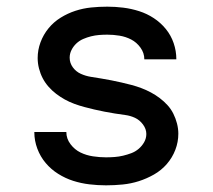

<svg xmlns="http://www.w3.org/2000/svg" viewBox="-20 -548 640 576"><path d="M298 8Q273 8 248 5Q223 2 199.5 -5.5Q176 -13 154.5 -26.5Q133 -40 117 -59Q101 -78 92 -102Q83 -126 83 -151Q83 -151 83 -151.5Q83 -152 83 -152H179Q179 -132 191.5 -115.5Q204 -99 221.5 -90.5Q239 -82 259 -79Q279 -76 298 -76Q311 -76 324 -77Q337 -78 349.5 -81Q362 -84 374 -88.5Q386 -93 396 -101.5Q406 -110 412.5 -121.5Q419 -133 419 -146Q419 -161 409 -174.5Q399 -188 385 -194.5Q371 -201 355.5 -203Q340 -205 324.5 -207.5Q309 -210 293.5 -213Q278 -216 263 -219.5Q248 -223 233 -227Q218 -231 203 -236.5Q188 -242 174.5 -249.5Q161 -257 148.5 -266.5Q136 -276 125.5 -288Q115 -300 108 -313.5Q101 -327 97 -342.5Q93 -358 93 -374Q93 -398 101.5 -421Q110 -444 125.5 -463Q141 -482 162 -495Q183 -508 206 -515.5Q229 -523 253 -525.5Q277 -528 302 -528Q326 -528 350 -525Q374 -522 397.5 -514.5Q421 -507 441.5 -493.5Q462 -480 477.5 -461Q493 -442 501 -418.5Q509 -395 509 -371Q509 -371 509 -371Q509 -371 509 -370Q509 -370 509 -370Q509 -370 509 -370H413Q413 -389 401.5 -405Q390 -421 373.5 -429.5Q357 -438 338.5 -441Q320 -444 302 -444Q289 -444 277 -443Q265 -442 253 -439Q241 -436 229.5 -431Q218 -426 209 -417.5Q200 -409 194.5 -398Q189 -387 189 -375Q189 -359 198.5 -346Q208 -333 222.5 -326.5Q237 -320 252.5 -317.5Q268 -315 283.5 -312.5Q299 -310 314 -307Q329 -304 344.5 -300.5Q360 -297 375 -293Q390 -289 404.5 -283.5Q419 -278 433 -270.5Q447 -263 459.5 -253.5Q472 -244 482.5 -232.5Q493 -221 500 -207Q507 -193 511 -177.5Q515 -162 515 -147Q515 -122 506 -98.5Q497 -75 480.5 -56Q464 -37 442 -24.5Q420 -12 396.5 -4.5Q373 3 348 5.5Q323 8 298 8Z"/></svg>

Font: Iosevka Custom Medium Extended
Style: Regular
Weight: 500
Width: 7
Monospace: yes
Designer: Belleve Invis
Foundry: Belleve Invis
Version: Version 11.2.4; ttfautohint (v1.8.4)